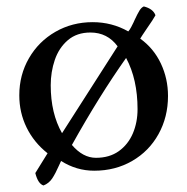

<svg xmlns="http://www.w3.org/2000/svg" viewBox="-20 -521 582 597"><path d="M40 -224.6Q40 -288.1 70.1 -340.1Q100.1 -392.1 152.3 -422.1Q204.6 -452.1 268.1 -452.1Q328.1 -452.1 378.9 -423.3Q383.3 -428.2 387.9 -436.8Q392.6 -445.3 395 -450.9Q397.5 -456.5 398.4 -458.5Q407.7 -478.5 413.6 -488Q419.4 -497.6 427.2 -501Q456.1 -493.7 463.4 -473.6Q456.1 -460 437.5 -433.6Q419.9 -407.7 416 -400.9Q458 -370.6 480.2 -323.5Q502.4 -276.4 502.4 -222.7Q502.4 -157.2 472.9 -104Q443.4 -50.8 390.9 -20.5Q338.4 9.8 272.9 9.8Q217.8 9.8 169.9 -20.5Q165 -9.3 163.6 -6.8Q152.3 19 142.1 34.2Q131.8 49.3 115.2 55.7Q98.1 50.3 89.8 17.1L127.9 -44.4Q85.4 -78.1 62.7 -124.5Q40 -170.9 40 -224.6ZM261.2 -419.9Q218.8 -419.9 190.9 -396Q163.1 -372.1 150.4 -334.7Q137.7 -297.4 137.7 -255.9Q137.7 -168.5 172.9 -106.9L345.7 -377Q314 -419.9 261.2 -419.9ZM278.3 -30.3Q320.3 -30.3 349.4 -51Q378.4 -71.8 393.1 -106.2Q407.7 -140.6 407.7 -181.6Q407.7 -274.4 372.1 -340.8Q289.1 -223.6 203.6 -70.3Q237.8 -30.3 278.3 -30.3Z"/></svg>

Font: Radley
Style: Regular
Weight: 400
Designer: Vernon Adams
Foundry: Vernon Adams
Version: Version 1.003; ttfautohint (v1.6)